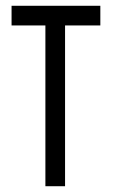

<svg xmlns="http://www.w3.org/2000/svg" viewBox="-20 -644 390 664"><path d="M137 0V-556H20V-624H327V-556H205V0Z"/></svg>

Font: Inconsolata ExtraCondensed Medium
Style: Regular
Weight: 500
Width: 2
Monospace: yes
Designer: Raph Levien, Cyreal, Brenton Simpson
Foundry: Raph Levien, Cyreal, Google
Version: Version 3.001; ttfautohint (v1.8.2.53-6de2)